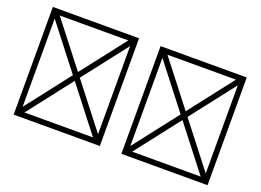

<svg xmlns="http://www.w3.org/2000/svg" viewBox="-136 -1218 2273 1675"><g transform="rotate(20 1000.0 -380.0)"><path d="M100 120H900V-880H100ZM500 -421 182 -830H818ZM532 -380 850 -789V29ZM182 70 500 -339 818 70ZM150 -789 468 -380 150 29Z M1100 120H1900V-880H1100ZM1500 -421 1182 -830H1818ZM1532 -380 1850 -789V29ZM1182 70 1500 -339 1818 70ZM1150 -789 1468 -380 1150 29Z"/></g></svg>

Font: Adobe NotDef
Style: Regular
Weight: 400
Monospace: yes
Foundry: Adobe Systems Incorporated
Version: Version 1.000;PS 1;hotconv 1.0.98;makeotf.lib2.5.65220